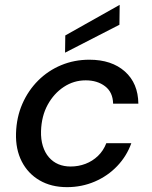

<svg xmlns="http://www.w3.org/2000/svg" viewBox="-20 -759 625 791"><path d="M256 12Q191 12 143 -16Q95 -44 69.5 -94Q44 -144 46 -210Q48 -276 72 -331Q96 -386 137 -427Q178 -468 232 -490.5Q286 -513 348 -513Q440 -513 494.5 -464.5Q549 -416 550 -332H446Q445 -379 413 -403.5Q381 -428 333 -428Q284 -428 243 -401Q202 -374 176.5 -327.5Q151 -281 149 -219Q148 -185 156.5 -157.5Q165 -130 181.5 -111Q198 -92 220.5 -82.5Q243 -73 271 -73Q303 -73 332 -84Q361 -95 383.5 -116.5Q406 -138 418 -169H521Q502 -116 463 -75Q424 -34 370.5 -11Q317 12 256 12ZM248 -542 249 -613 473 -739 472 -657Z"/></svg>

Font: DM Sans 17pt Medium
Style: Italic
Weight: 500
Italic angle: -10°
Version: Version 4.004;gftools[0.9.30]